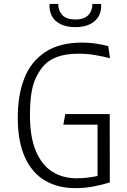

<svg xmlns="http://www.w3.org/2000/svg" viewBox="-20 -962 660 994"><path d="M384.5 -684Q351.5 -684 324 -679.5Q296.5 -675 274.2 -666.8Q252 -658.5 234.5 -646.5Q194.5 -619.5 164.8 -557.2Q135 -495 135 -365.5Q135 -251.5 166.2 -178.8Q197.5 -106 251.8 -72.5Q306 -39 376.5 -39Q436.5 -39 506 -55.5L485 -39V-342L518.5 -316.5H308L318 -371.5H548L548.5 -17.5Q506.5 -4.5 461.5 3.8Q416.5 12 371 12Q279 12 212 -27.8Q145 -67.5 108.5 -149Q72 -230.5 72 -353.5Q72 -469.5 105.8 -556.2Q139.5 -643 213.8 -692.2Q288 -741.5 405 -741.5Q439 -741.5 472.8 -737Q506.5 -732.5 540.5 -723L549.5 -660.5Q510.5 -670.5 470.5 -677.2Q430.5 -684 384.5 -684ZM370 -861Q415 -861 436.8 -883.5Q458.5 -906 458.5 -941.5H503.5Q506 -906 491.5 -879Q477 -852 446 -836.8Q415 -821.5 370 -821.5Q325 -821.5 294 -836.8Q263 -852 248.5 -879Q234 -906 236.5 -941.5H281.5Q281.5 -906 303.2 -883.5Q325 -861 370 -861Z"/></svg>

Font: Monaspace Argon Var ExtraLight
Style: Regular
Weight: 200
Designer: Riley Cran and the Lettermatic Team
Version: Version 1.200 (Monaspace Argon Var)